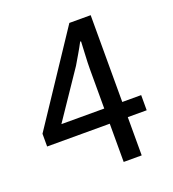

<svg xmlns="http://www.w3.org/2000/svg" viewBox="-120 -730 738 821"><g transform="rotate(-20 249.5 -319.0)"><path d="M303 0V-423Q303 -449 305 -485Q307 -521 308 -547H304Q292 -524 279 -502Q266 -480 252 -456L108 -243H471V-174H18V-232L288 -638H385V0Z"/></g></svg>

Font: Assistant ExtraLight Medium
Style: Regular
Weight: 500
Version: Version 3.000